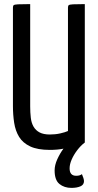

<svg xmlns="http://www.w3.org/2000/svg" viewBox="-20 -720 477 935"><path d="M328 195Q293 195 269.5 176Q246 157 246 110Q246 84 259 55.5Q272 27 289 4Q275 7 257.5 8.5Q240 10 223 10Q163 10 127 -7Q91 -24 73 -53.5Q55 -83 49 -122Q43 -161 43 -204V-683Q43 -692 47 -695Q51 -698 68 -699Q85 -700 127 -700V-202Q127 -172 130 -146.5Q133 -121 143.5 -103Q154 -85 173 -75Q192 -65 223 -65Q250 -65 274 -70.5Q298 -76 311 -82V-683Q311 -692 315 -695Q319 -698 336 -699Q353 -700 393 -700V-26Q373 -11 356 11.5Q339 34 329 57Q319 80 319 100Q319 136 351 136Q360 136 367 134Q374 132 379 128Q383 137 386 146.5Q389 156 389 162Q389 180 371.5 187.5Q354 195 328 195Z"/></svg>

Font: Yanone Kaffeesatz ExtraLight
Style: Regular
Weight: 400
Version: Version 2.003